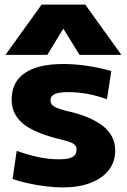

<svg xmlns="http://www.w3.org/2000/svg" viewBox="-20 -810 555 840"><path d="M255 10Q220 10 179.5 5Q139 0 101 -8.5Q63 -17 35 -27L53 -150Q104 -132 149 -122.5Q194 -113 237 -113Q279 -113 297 -123Q315 -133 315 -155Q315 -166 309 -174Q303 -182 287 -188Q271 -194 241 -201Q172 -218 125 -241Q78 -264 54.5 -297Q31 -330 31 -375Q31 -451 88.5 -490.5Q146 -530 257 -530Q306 -530 361 -522Q416 -514 467 -499L448 -376Q399 -393 358.5 -400Q318 -407 279 -407Q238 -407 219.5 -398.5Q201 -390 201 -371Q201 -360 207.5 -352Q214 -344 230 -337.5Q246 -331 274 -324Q325 -313 364 -296.5Q403 -280 429.5 -259.5Q456 -239 470 -212Q484 -185 484 -151Q484 -102 456 -66Q428 -30 376.5 -10Q325 10 255 10ZM4 -570 162 -790H353L511 -570H328L258 -683H256L187 -570Z"/></svg>

Font: M PLUS 1 ExtraBold
Style: Regular
Weight: 800
Designer: Coji Morishita
Foundry: UNDERFOREST DESIGN
Version: Version 1.001